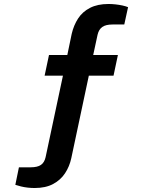

<svg xmlns="http://www.w3.org/2000/svg" viewBox="-20 -753 710 964"><path d="M154 191Q137 191 119 189Q101 187 85 183Q69 179 57 175L75 87H134Q168 87 185.5 75Q203 63 209 36L296 -373H204L226 -477H318L340 -583Q350 -626 372 -660Q394 -694 432 -713.5Q470 -733 525 -733Q542 -733 560 -731Q578 -729 594.5 -725.5Q611 -722 623 -717L604 -630H545Q511 -630 493.5 -617.5Q476 -605 470 -579L448 -477H572L550 -373H426L338 41Q329 83 306.5 117Q284 151 246.5 171Q209 191 154 191Z"/></svg>

Font: Archivo SemiExpanded SemiBold
Style: Regular
Weight: 600
Width: 6
Designer: Hector Gatti
Foundry: Omnibus-Type
Version: Version 2.001